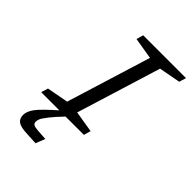

<svg xmlns="http://www.w3.org/2000/svg" viewBox="-253 -770 1119 1119"><g transform="rotate(45 307.0 -210.5)"><path d="M78.1 -43 210.9 -67.9 372.1 -589.8 238.8 -611.8 251 -654.8H604L590.8 -611.8L458 -586.9L296.9 -64.9L429.2 -43L417 0H266.1Q221.7 45.9 197.8 76.9Q173.8 107.9 168.9 120.4Q164.1 132.8 164.1 145Q164.1 157.7 174.1 163.8Q184.1 169.9 212.9 171.9L274.9 175.8L252 233.9L178.2 230Q125 228 104.5 213.4Q84 198.7 84 168Q84 138.7 109.1 104.7Q134.3 70.8 214.8 0H64.9Z"/></g></svg>

Font: IntelOne Mono
Style: Italic
Weight: 400
Italic angle: -16°
Designer: Fred Shallcrass
Foundry: Frere-Jones Type LLC
Version: Version 1.200;hotconv 1.1.0;makeotfexe 2.6.0;FJTRelease1.2